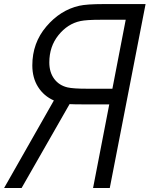

<svg xmlns="http://www.w3.org/2000/svg" viewBox="-55 -937 745 957"><path d="M408.9 0 489.6 -416.7H363.9Q313.2 -416.7 291.7 -418L52.7 0H-34.5L213.5 -436.2Q163.4 -458.3 134.8 -503.6Q106.1 -548.8 106.1 -611.3Q106.1 -722.7 175.8 -804.7Q245.4 -886.7 339.8 -908.2Q377.6 -916.7 461.6 -916.7H670.6L492.2 0ZM379.6 -494.8H505.2L571.6 -838.5H446Q376.3 -838.5 345.7 -832Q281.9 -818.4 236.3 -761.7Q190.8 -705.1 190.8 -625.7Q190.8 -576.8 215.2 -543.9Q239.6 -511.1 281.9 -501.3Q309.9 -494.8 379.6 -494.8Z"/></svg>

Font: Monoid
Style: Italic
Weight: 400
Width: 4
Italic angle: -11°
Monospace: yes
Version: Version 0.61